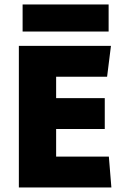

<svg xmlns="http://www.w3.org/2000/svg" viewBox="-20 -830 543 850"><path d="M63.5 0V-627H471.2L454.1 -490.2H152.8L228.5 -599.6V-334L152.8 -395.5H443.8V-258.8H152.8L228.5 -311.5V-27.3L152.8 -136.7H461.9L473.1 0ZM80.1 -690.4V-810.1H460.9V-690.4Z"/></svg>

Font: Anaheim ExtraBold
Style: Regular
Weight: 800
Version: Version 2.001